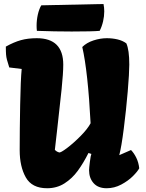

<svg xmlns="http://www.w3.org/2000/svg" viewBox="-20 -952 744 981"><path d="M27.3 -607.4Q18.6 -635.3 15.4 -647.2Q12.2 -659.2 11 -673.1Q9.8 -687 9.8 -713.9Q50.8 -736.8 86.7 -746.8Q122.6 -756.8 168 -756.8Q303.2 -756.8 303.2 -621.6Q303.2 -579.1 294.7 -495.6Q286.1 -412.1 272.5 -293.5Q264.2 -224.6 260.3 -186.5Q269.5 -176.3 282.2 -173.3Q289.1 -170.4 323 -196Q356.9 -221.7 392.3 -257.6Q427.7 -293.5 442.9 -322.3Q429.2 -585.9 400.4 -711.9Q422.4 -733.9 457.5 -745.4Q492.7 -756.8 525.9 -756.8Q554.2 -756.8 580.3 -750.7Q606.4 -744.6 625.5 -730.5Q640.6 -697.3 640.6 -621.6Q640.6 -579.6 632.6 -484.1Q624.5 -388.7 612.5 -295.2Q600.6 -201.7 589.4 -159.2L649.4 -185.5Q664.6 -169.9 676.3 -146.2Q688 -122.6 691.4 -92.3Q683.6 -76.7 659.2 -52.2Q634.8 -27.8 599.4 -9Q564 9.8 524.9 9.8Q481.4 9.8 458.3 -16.1Q435.1 -42 435.1 -82.5Q435.1 -92.3 439.2 -125Q443.4 -157.7 446.8 -165.5L432.1 -170.4Q405.8 -118.2 377.2 -79.1Q348.6 -40 309.6 -15.1Q270.5 9.8 220.7 9.8Q143.1 9.8 111.8 -45.7Q80.6 -101.1 80.6 -184.6Q80.6 -285.6 83 -415.5Q85.4 -545.4 90.8 -599.6ZM167 -820.3Q167 -849.6 173.3 -877.7Q179.7 -905.8 190.9 -924.8L508.8 -931.6Q512.7 -913.6 512.7 -894Q512.7 -868.7 506.6 -842.5Q500.5 -816.4 489.3 -794.4Q454.1 -791 346.2 -791Q259.3 -791 168.5 -794.4Q167 -807.1 167 -820.3Z"/></svg>

Font: Kavoon
Style: Regular
Weight: 400
Designer: Viktoriya Grabowska
Foundry: Viktoriya Grabowska
Version: Version 1.004; ttfautohint (v1.4.1)